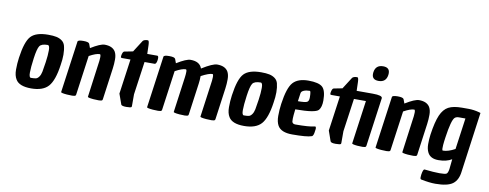

<svg xmlns="http://www.w3.org/2000/svg" viewBox="-77 -1171 4620 1815"><g transform="rotate(10 2233.0 -264.0)"><path d="M308 -512Q356 -512 386.5 -505.5Q417 -499 440 -482Q463 -465 471 -436Q481 -397 481 -350.5Q481 -304 472 -250Q451 -100 399.5 -42Q348 16 234 16Q120 16 86 -42Q64 -77 64 -135Q64 -193 72 -250Q94 -409 142.5 -460.5Q191 -512 308 -512ZM216 -82Q249 -82 264.5 -86Q280 -90 293.5 -109Q307 -128 313 -157.5Q319 -187 328.5 -253Q338 -319 338 -367.5Q338 -416 319 -416Q259 -416 241 -388.5Q223 -361 210.5 -269.5Q198 -178 198 -130Q198 -82 216 -82Z M849 -512Q923 -512 952 -466Q969 -437 969 -392Q969 -347 963 -304L921 0Q920 6 918 8Q912 16 884.5 16Q857 16 834 14Q776 9 778 0L819 -304Q828 -360 828 -388Q828 -416 819 -416Q783 -416 718 -380L665 0Q664 6 662 8Q656 16 628.5 16Q601 16 578 14Q519 9 521 0L590 -496Q592 -512 643.5 -512Q695 -512 702 -496Q702 -494 703 -494L717 -456Q808 -512 849 -512Z M1033 -416Q1020 -416 1020 -424V-434Q1026 -476 1042 -480L1124 -496L1196 -609Q1209 -624 1244 -624Q1256 -624 1257.5 -581Q1259 -538 1260 -496H1356Q1368 -496 1368 -473Q1368 -466 1367 -456Q1361 -416 1345 -416H1248L1203 -98V16Q1203 21 1201 24Q1196 32 1150.5 32Q1105 32 1100 16V14L1066 -81L1113 -416Z M1900 -416Q1866 -416 1793 -377Q1793 -338 1788 -304L1746 0Q1745 6 1743 8Q1737 16 1709.5 16Q1682 16 1659 14Q1600 9 1602 0L1649 -341Q1653 -371 1653 -393.5Q1653 -416 1644 -416Q1608 -416 1543 -380L1490 0Q1489 6 1487 8Q1481 16 1453.5 16Q1426 16 1403 14Q1344 9 1346 0L1415 -496Q1417 -512 1468.5 -512Q1520 -512 1527 -496Q1527 -494 1528 -494L1542 -456Q1633 -512 1674 -512Q1762 -512 1784 -448Q1886 -512 1930 -512Q2004 -512 2033 -466Q2050 -437 2050 -392Q2050 -347 2044 -304L2002 0Q2001 6 1999 8Q1993 16 1965.5 16Q1938 16 1915 14Q1856 9 1858 0L1900 -304Q1909 -360 1909 -388Q1909 -416 1900 -416Z M2352 -512Q2400 -512 2430.5 -505.5Q2461 -499 2484 -482Q2507 -465 2515 -436Q2525 -397 2525 -350.5Q2525 -304 2516 -250Q2495 -100 2443.5 -42Q2392 16 2278 16Q2164 16 2130 -42Q2108 -77 2108 -135Q2108 -193 2116 -250Q2138 -409 2186.5 -460.5Q2235 -512 2352 -512ZM2260 -82Q2293 -82 2308.5 -86Q2324 -90 2337.5 -109Q2351 -128 2357 -157.5Q2363 -187 2372.5 -253Q2382 -319 2382 -367.5Q2382 -416 2363 -416Q2303 -416 2285 -388.5Q2267 -361 2254.5 -269.5Q2242 -178 2242 -130Q2242 -82 2260 -82Z M2741 16Q2634 16 2601 -42Q2581 -77 2581 -134.5Q2581 -192 2589 -250Q2611 -408 2658 -460Q2705 -512 2805 -512Q2905 -512 2940.5 -479Q2976 -446 2976 -351Q2976 -288 2951 -258Q2921 -223 2729 -223Q2721 -155 2721 -132.5Q2721 -110 2722 -104Q2727 -82 2755 -82Q2884 -82 2936 -95Q2937 -95 2940.5 -96Q2944 -97 2947 -94Q2955 -85 2949 -56Q2944 -4 2926 0Q2882 16 2741 16ZM2845 -356Q2845 -419 2834 -419Q2800 -419 2776.5 -409Q2753 -399 2751 -381L2740 -303Q2809 -303 2827 -312.5Q2845 -322 2845 -356Z M3043 -416Q3030 -416 3030 -424V-434Q3036 -476 3052 -480L3134 -496L3206 -609Q3219 -624 3254 -624Q3266 -624 3267.5 -581Q3269 -538 3270 -496H3424Q3519 -496 3516 -468L3451 0Q3450 6 3448 8Q3442 16 3415 16Q3388 16 3366 14Q3313 9 3315 0L3373 -416H3258L3213 -98V16Q3213 21 3211 24Q3206 32 3160.5 32Q3115 32 3110 16L3076 -81L3123 -416ZM3477 -768Q3540 -768 3540 -712Q3540 -705 3539 -696Q3529 -624 3457 -624Q3394 -624 3394 -680Q3394 -687 3395 -696Q3405 -768 3477 -768Z M3867 -512Q3941 -512 3970 -466Q3987 -437 3987 -392Q3987 -347 3981 -304L3939 0Q3938 6 3936 8Q3930 16 3902.5 16Q3875 16 3852 14Q3794 9 3796 0L3837 -304Q3846 -360 3846 -388Q3846 -416 3837 -416Q3801 -416 3736 -380L3683 0Q3682 6 3680 8Q3674 16 3646.5 16Q3619 16 3596 14Q3537 9 3539 0L3608 -496Q3610 -512 3661.5 -512Q3713 -512 3720 -496Q3720 -494 3721 -494L3735 -456Q3826 -512 3867 -512Z M4033 125Q4123 135 4176 135Q4229 135 4242.5 127Q4256 119 4262 81L4272 -16Q4221 15 4144 15Q4067 15 4040 -38Q4023 -71 4023 -117.5Q4023 -164 4029 -209Q4047 -335 4075 -399Q4103 -463 4149.5 -487.5Q4196 -512 4279 -512H4341Q4391 -512 4443 -498L4459 -493L4380 81Q4371 165 4321.5 202.5Q4272 240 4154 240Q4098 240 4018 224Q4010 222 4008.5 217Q4007 212 4007 204Q4007 196 4009 178Q4017 125 4031 125Q4031 125 4032 125ZM4171 -81Q4221 -81 4286 -117L4328 -417H4266Q4240 -417 4226 -404Q4197 -377 4173 -209Q4170 -187 4167.5 -169Q4165 -151 4164 -134.5Q4163 -118 4163 -99.5Q4163 -81 4171 -81Z"/></g></svg>

Font: Chau Philomene One
Style: Italic
Weight: 400
Designer: Vicente Lamonaca
Foundry: TipoType
Version: Version 1.001